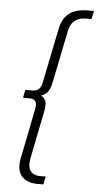

<svg xmlns="http://www.w3.org/2000/svg" viewBox="-58 -719 479 933"><g transform="rotate(5 181.0 -252.5)"><path d="M362 -683 353 -643H328Q258 -643 244 -576L192 -320Q186 -289 174 -273.5Q162 -258 141 -251Q167 -239 167 -207Q167 -197 165 -184L117 56Q114 72 114 84Q114 111 129 125Q144 139 170 139H198L190 178H160Q117 178 91.5 156Q66 134 66 93Q66 75 70 60L119 -185Q121 -198 121 -201Q121 -233 87 -233H55L63 -272H96Q117 -272 129 -283Q141 -294 145 -319L198 -580Q208 -632 240.5 -657.5Q273 -683 332 -683Z"/></g></svg>

Font: Montserrat Ace
Style: Light Italic
Weight: 300
Italic angle: -11.3°
Designer: Julieta Ulanovsky
Foundry: Julieta Ulanovsky
Version: Version 1